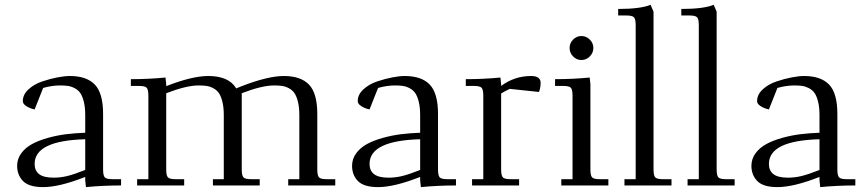

<svg xmlns="http://www.w3.org/2000/svg" viewBox="-20 -766 3571 793"><path d="M50.8 -81.1Q50.8 -109.9 67.9 -133.1Q85 -156.2 112.5 -171.1Q140.1 -186 177.7 -196.5Q215.3 -207 253.2 -211.7Q291 -216.3 332 -217.8V-290Q332 -322.3 326.4 -345.2Q320.8 -368.2 312 -381.1Q303.2 -394 288.8 -401.6Q274.4 -409.2 260.7 -411.1Q247.1 -413.1 228 -413.1Q194.8 -413.1 158.2 -402.8L123 -314Q104 -317.9 89.1 -327.4Q74.2 -336.9 74.2 -348.1Q74.2 -375.5 97.7 -397Q121.1 -418.5 154.5 -429.7Q188 -440.9 217.8 -446.5Q247.6 -452.1 268.1 -452.1Q337.9 -452.1 371.8 -416.5Q405.8 -380.9 405.8 -294.9V-65.9Q405.8 -41 412.8 -33.4Q419.9 -25.9 444.8 -25.9H480V0Q404.8 0 335 6.8L332 -21V-35.2Q225.1 6.8 158.2 6.8Q99.6 6.8 75.2 -18.1Q50.8 -43 50.8 -81.1ZM123 -88.9Q123 -61 141.8 -46.6Q160.6 -32.2 202.1 -32.2Q229.5 -32.2 257.1 -38.8Q284.7 -45.4 332 -64V-190.9Q123 -185.1 123 -88.9Z M520.5 -411.1V-439Q593.3 -439 663.6 -445.8L666.5 -418V-410.2Q773.4 -452.1 840.3 -452.1Q925.3 -452.1 955.6 -400.9L978.5 -410.2Q1086.9 -452.1 1152.3 -452.1Q1222.2 -452.1 1256.3 -416.5Q1290.5 -380.9 1290.5 -294.9V-65.9Q1290.5 -41 1297.6 -33.4Q1304.7 -25.9 1329.6 -25.9H1364.7V0H1170.4V-25.9H1216.3V-290Q1216.3 -322.3 1210.7 -345.2Q1205.1 -368.2 1196.3 -381.1Q1187.5 -394 1173.1 -401.6Q1158.7 -409.2 1145 -411.1Q1131.3 -413.1 1112.3 -413.1Q1061.5 -413.1 978.5 -380.9V-65.9Q978.5 -41 985.6 -33.4Q992.7 -25.9 1017.6 -25.9H1052.7V0H859.4V-25.9H904.3V-290Q904.3 -322.3 898.7 -345.2Q893.1 -368.2 884.3 -381.1Q875.5 -394 861.1 -401.6Q846.7 -409.2 833 -411.1Q819.3 -413.1 800.3 -413.1Q749.5 -413.1 666.5 -380.9V-65.9Q666.5 -41 673.6 -33.4Q680.7 -25.9 705.6 -25.9H740.7V0H546.4V-25.9H592.8V-371.1Q592.8 -396 585.7 -403.6Q578.6 -411.1 553.7 -411.1Z M1434.1 -81.1Q1434.1 -109.9 1451.2 -133.1Q1468.3 -156.2 1495.8 -171.1Q1523.4 -186 1561 -196.5Q1598.6 -207 1636.5 -211.7Q1674.3 -216.3 1715.3 -217.8V-290Q1715.3 -322.3 1709.7 -345.2Q1704.1 -368.2 1695.3 -381.1Q1686.5 -394 1672.1 -401.6Q1657.7 -409.2 1644 -411.1Q1630.4 -413.1 1611.3 -413.1Q1578.1 -413.1 1541.5 -402.8L1506.3 -314Q1487.3 -317.9 1472.4 -327.4Q1457.5 -336.9 1457.5 -348.1Q1457.5 -375.5 1481 -397Q1504.4 -418.5 1537.8 -429.7Q1571.3 -440.9 1601.1 -446.5Q1630.9 -452.1 1651.4 -452.1Q1721.2 -452.1 1755.1 -416.5Q1789.1 -380.9 1789.1 -294.9V-65.9Q1789.1 -41 1796.1 -33.4Q1803.2 -25.9 1828.1 -25.9H1863.3V0Q1788.1 0 1718.3 6.8L1715.3 -21V-35.2Q1608.4 6.8 1541.5 6.8Q1482.9 6.8 1458.5 -18.1Q1434.1 -43 1434.1 -81.1ZM1506.3 -88.9Q1506.3 -61 1525.1 -46.6Q1543.9 -32.2 1585.4 -32.2Q1612.8 -32.2 1640.4 -38.8Q1668 -45.4 1715.3 -64V-190.9Q1506.3 -185.1 1506.3 -88.9Z M1903.8 -411.1V-439Q1976.6 -439 2046.9 -445.8L2049.8 -418V-411.1Q2105 -452.1 2173.8 -452.1Q2193.8 -452.1 2203.4 -444.6Q2212.9 -437 2212.9 -424.8Q2212.9 -403.3 2206.1 -386.2L2085.9 -398.9Q2070.8 -392.6 2049.8 -379.9V-65.9Q2049.8 -41 2056.9 -33.4Q2064 -25.9 2088.9 -25.9H2124V0H1929.7V-25.9H1976.1V-371.1Q1976.1 -396 1969 -403.6Q1961.9 -411.1 1937 -411.1Z M2272.5 -411.1V-439Q2345.2 -439 2415.5 -445.8L2418.5 -418V-65.9Q2418.5 -41 2425.5 -33.4Q2432.6 -25.9 2457.5 -25.9H2492.7V0H2298.3V-25.9H2344.7V-371.1Q2344.7 -396 2337.6 -403.6Q2330.6 -411.1 2305.7 -411.1ZM2346.9 -533Q2332.5 -547.9 2332.5 -567.9Q2332.5 -587.9 2346.9 -602.5Q2361.3 -617.2 2381.3 -617.2Q2401.4 -617.2 2416 -602.5Q2430.7 -587.9 2430.7 -567.9Q2430.7 -547.9 2416 -533Q2401.4 -518.1 2381.3 -518.1Q2361.3 -518.1 2346.9 -533Z M2533.2 -702.1V-729Q2625 -729 2667 -746.1L2679.2 -717.8V-65.9Q2679.2 -41 2686.3 -33.4Q2693.4 -25.9 2718.3 -25.9H2753.4V0H2559.1V-25.9H2605.5V-662.1Q2605.5 -687 2598.4 -694.6Q2591.3 -702.1 2566.4 -702.1Z M2793.9 -702.1V-729Q2885.7 -729 2927.7 -746.1L2939.9 -717.8V-65.9Q2939.9 -41 2947 -33.4Q2954.1 -25.9 2979 -25.9H3014.2V0H2819.8V-25.9H2866.2V-662.1Q2866.2 -687 2859.1 -694.6Q2852.1 -702.1 2827.1 -702.1Z M3083.5 -81.1Q3083.5 -109.9 3100.6 -133.1Q3117.7 -156.2 3145.3 -171.1Q3172.9 -186 3210.4 -196.5Q3248 -207 3285.9 -211.7Q3323.7 -216.3 3364.7 -217.8V-290Q3364.7 -322.3 3359.1 -345.2Q3353.5 -368.2 3344.7 -381.1Q3335.9 -394 3321.5 -401.6Q3307.1 -409.2 3293.5 -411.1Q3279.8 -413.1 3260.7 -413.1Q3227.5 -413.1 3190.9 -402.8L3155.8 -314Q3136.7 -317.9 3121.8 -327.4Q3106.9 -336.9 3106.9 -348.1Q3106.9 -375.5 3130.4 -397Q3153.8 -418.5 3187.3 -429.7Q3220.7 -440.9 3250.5 -446.5Q3280.3 -452.1 3300.8 -452.1Q3370.6 -452.1 3404.5 -416.5Q3438.5 -380.9 3438.5 -294.9V-65.9Q3438.5 -41 3445.6 -33.4Q3452.6 -25.9 3477.5 -25.9H3512.7V0Q3437.5 0 3367.7 6.8L3364.7 -21V-35.2Q3257.8 6.8 3190.9 6.8Q3132.3 6.8 3107.9 -18.1Q3083.5 -43 3083.5 -81.1ZM3155.8 -88.9Q3155.8 -61 3174.6 -46.6Q3193.4 -32.2 3234.9 -32.2Q3262.2 -32.2 3289.8 -38.8Q3317.4 -45.4 3364.7 -64V-190.9Q3155.8 -185.1 3155.8 -88.9Z"/></svg>

Font: Dihjauti
Style: Regular
Weight: 400
Designer: T. Christopher White
Version: Version 3.0.0